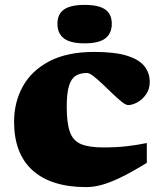

<svg xmlns="http://www.w3.org/2000/svg" viewBox="-20 -749 659 784"><path d="M364.5 -537Q449 -537 498.5 -521.5Q548 -506 569.8 -478.5Q591.5 -451 591.5 -414.5Q591.5 -385 576.5 -363.8Q561.5 -342.5 541 -331.2Q520.5 -320 503 -320Q494 -320 477.2 -333.2Q460.5 -346.5 440.2 -366Q420 -385.5 399.5 -405Q379 -424.5 362 -437.8Q345 -451 335 -451Q308 -451 289.5 -439.8Q271 -428.5 261.8 -398.8Q252.5 -369 252.5 -313Q252.5 -246 265.5 -210Q278.5 -174 311 -160.5Q343.5 -147 402 -147Q455 -147 496.8 -151.8Q538.5 -156.5 579.5 -165V-84Q516 -45 471 -23.5Q426 -2 393.2 6.5Q360.5 15 332 15Q189.5 15 113.5 -53Q37.5 -121 37.5 -252Q37.5 -331.5 73.2 -396.2Q109 -461 181.8 -499Q254.5 -537 364.5 -537ZM325.5 -572Q267.5 -572 241 -592.2Q214.5 -612.5 214.5 -652Q214.5 -691 241 -710Q267.5 -729 325.5 -729Q383.5 -729 410 -710Q436.5 -691 436.5 -652Q436.5 -612.5 410 -592.2Q383.5 -572 325.5 -572Z"/></svg>

Font: Newsreader 6pt ExtraBold
Style: Regular
Weight: 800
Designer: Hugues Gentile
Foundry: Production Type
Version: Version 1.003; ttfautohint (v1.8.3)